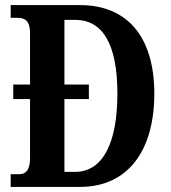

<svg xmlns="http://www.w3.org/2000/svg" viewBox="-20 -734 670 754"><path d="M22 0H294C486 0 586 -147 586 -366C586 -593 477 -714 294 -714H22V-664H50C79 -664 98 -651 98 -603V-402H32V-345H98V-113C98 -67 82 -50 56 -50H22ZM275 -59H233V-345H329V-402H233V-656H275C384 -656 441 -560 441 -366C441 -173 384 -59 275 -59Z"/></svg>

Font: Noto Serif Sinhala ExtraCondensed
Style: Bold
Weight: 700
Width: 2
Designer: Jelle Bosma - Monotype Design Team
Foundry: Monotype Imaging Inc.
Version: Version 2.007